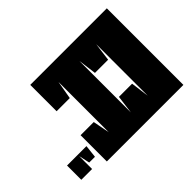

<svg xmlns="http://www.w3.org/2000/svg" viewBox="-216 -794 1133 1133"><g transform="rotate(45 350.0 -228.0)"><path d="M250 -430V-320L135 -305H565L450 -320V-430L565 -445H135ZM669 -639V0H450V-110L555 -130H135L250 -110V0H30V-639ZM600 30V78L531 93H639V183H520V21Z"/></g></svg>

Font: Banana Brick
Style: Regular
Weight: 400
Designer: artmaker
Foundry: artmaker
Version: Version 4.000 2011 initial release